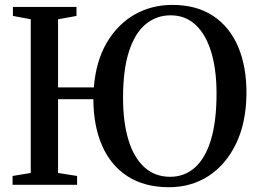

<svg xmlns="http://www.w3.org/2000/svg" viewBox="-20 -772 1080 802"><path d="M685.5 10Q584.5 10 514.2 -34.8Q444 -79.5 407.2 -162Q370.5 -244.5 370 -357.5H222.5V-49.5L302 -37V0H32.5V-37L108.5 -49.5V-691.5L34 -705.5V-743H299.5V-705.5L222.5 -691.5V-407H372Q380.5 -515.5 425.5 -592.8Q470.5 -670 541.5 -710.8Q612.5 -751.5 699.5 -751.5Q801.5 -751.5 870.8 -705.2Q940 -659 975 -576Q1010 -493 1009.5 -382Q1008.5 -260 966.2 -172.2Q924 -84.5 851.5 -37.2Q779 10 685.5 10ZM691 -33.5Q750.5 -33.5 794 -72Q837.5 -110.5 861 -187.8Q884.5 -265 884.5 -382Q884.5 -480.5 862.5 -553.8Q840.5 -627 797.8 -667.5Q755 -708 692.5 -708Q633.5 -708 588.8 -671.2Q544 -634.5 519 -558Q494 -481.5 494 -363Q494 -262.5 516.2 -188.5Q538.5 -114.5 582.5 -74Q626.5 -33.5 691 -33.5Z"/></svg>

Font: Merriweather 72pt Medium
Style: Regular
Weight: 500
Version: Version 2.100